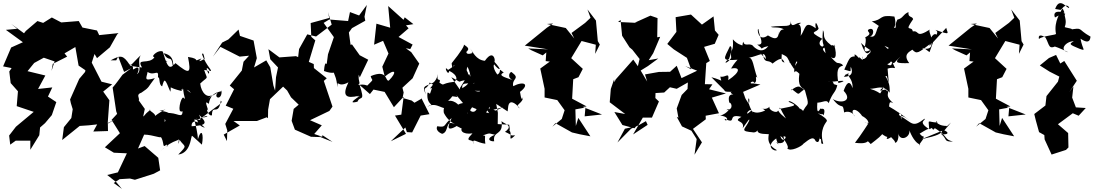

<svg xmlns="http://www.w3.org/2000/svg" viewBox="-49 -888 7069 1241"><path d="M62 -702 -11 -695 99 -615 23 -581 -29 -459 26 -448 11 -426 20 -351 67 -298 59 -202C96 -190 132 -177 169 -165L54 -69L10 -12L17 47L53 21H147V80L205 -14L210 -64L242 -92L286 -144L315 -228L261 -264L289 -323L197 -313L244 -400L129 -428L172 -481L234 -515L304 -491L284 -430L292 -475L385 -522L368 -543L438 -584L459 -464L503 -434L501 -423L463 -378L404 -245L409 -221L421 -182L412 -125L364 -66L353 17L466 -74L525 -78L579 -84L554 -38L649 -41L648 -93L696 -116L647 -89L658 -240C645 -259 631 -277 618 -296L676 -343L607 -360L544 -483L562 -539L578 -512L661 -582L708 -665L717 -674L592 -661L578 -691L484 -710L460 -752L347 -743L286 -775L230 -740L193 -752L118 -688L104 -670L130 -650L206 -579L132 -654L23 -734Z M1136 -257C1121 -264 1091 -150 1131 -169C1130 -116 1096 -164 1027 -157C1028 -115 1009 -73 1017 -124C1011 -117 1042 -68 1060 -122C1073 -154 1021 -171 981 -171C1051 -184 1025 -195 943 -131C985 -144 887 -186 925 -177C877 -153 867 -93 887 -184L847 -240L827 -225C880 -242 815 -272 865 -289C920 -325 905 -323 952 -383C875 -360 899 -385 905 -423C950 -393 978 -449 972 -387C987 -395 975 -339 999 -330C1014 -381 1015 -387 1052 -295C1063 -341 1028 -321 1125 -300C1139 -351 1132 -339 1128 -305C1101 -303 1156 -329 1185 -287C1149 -310 1117 -362 1148 -244C1160 -274 1133 -203 1109 -173L1172 -229ZM724 270 791 266 823 274 945 235 986 213 974 132 886 56 843 72 892 -39C861 -5 882 -18 882 -18C944 -17 1007 14 987 -9C1018 33 995 75 1028 46C1036 81 1060 17 982 95C1092 -11 1106 47 1124 -22C1103 -16 1100 88 1111 15C1144 65 1168 45 1103 111C1180 102 1184 5 1189 -2C1192 -17 1185 -16 1256 47C1269 -18 1254 -67 1230 12C1230 -22 1215 -83 1207 -116C1266 -102 1244 -128 1237 -147C1293 -92 1289 -78 1191 -72C1186 -68 1186 -148 1275 -63C1218 -73 1220 -153 1226 -112C1311 -160 1303 -128 1258 -129C1365 -213 1397 -223 1378 -237C1364 -134 1321 -220 1321 -143C1297 -132 1277 -204 1297 -173C1273 -244 1285 -226 1301 -217C1313 -308 1400 -292 1383 -303C1388 -234 1326 -255 1359 -290C1277 -244 1272 -231 1331 -280C1293 -246 1252 -287 1245 -348C1301 -401 1292 -367 1270 -438C1256 -434 1318 -439 1299 -411C1277 -454 1289 -458 1307 -429C1333 -427 1286 -456 1257 -536C1267 -566 1276 -484 1274 -508C1242 -490 1228 -485 1253 -510C1187 -484 1258 -507 1166 -520C1187 -412 1178 -404 1085 -480C1051 -438 1101 -525 1009 -544C1042 -479 1058 -541 1068 -463C1038 -439 1026 -480 1003 -555C974 -568 934 -528 941 -523C961 -505 1007 -489 1034 -490C956 -532 930 -526 952 -521C916 -465 828 -519 869 -452C847 -453 770 -467 773 -466C786 -443 824 -499 861 -531C830 -488 882 -422 823 -402C842 -395 864 -472 825 -446C791 -425 833 -459 788 -471C746 -534 730 -532 666 -498H702L715 -522L753 -423L799 -447L743 -405C722 -377 702 -348 679 -322L702 -169L708 -152L672 -113L726 -27L629 64L687 99L771 103L713 226L644 243L703 290L739 333L686 295Z M2043 -1 1982 -22 2031 -78 1955 -111 2080 -171 2100 -199 2044 -365 2063 -382 1980 -448 1979 -474 1947 -488 1989 -627 1963 -650 1959 -739 2079 -772 2071 -810 2095 -729 1994 -652 1937 -666 1884 -571 1878 -519 1864 -525 1757 -517 1686 -570 1698 -505 1748 -452 1735 -389 1729 -302 1718 -336 1698 -453 1672 -498 1593 -452 1611 -512 1590 -626 1502 -656 1493 -697 1427 -633 1387 -613 1327 -522 1376 -585 1500 -522 1561 -528 1525 -489 1514 -432 1436 -335 1464 -311 1410 -205 1459 -185 1407 -87 1420 -45 1418 24 1397 -18 1501 -77 1460 -106H1612L1675 -130L1683 -124L1684 -179L1696 -247L1786 -333C1817 -294 1849 -257 1878 -216L1865 -265L1798 -327L1755 -353L1807 -303L1832 -259L1907 -187L1931 -138L1905 -231L1849 -184L1848 -177L1836 -107L1857 -50L1961 -4L2020 -2L2037 -13L2100 29L2012 -6Z M2623 -732 2567 -776 2559 -760 2460 -849 2473 -709 2384 -735 2369 -599 2427 -624 2462 -542 2422 -457 2438 -393C2507 -449 2520 -423 2464 -367C2439 -361 2459 -443 2347 -396C2355 -361 2374 -384 2325 -335C2279 -353 2255 -324 2275 -350C2253 -440 2301 -384 2244 -486C2248 -468 2257 -453 2276 -387L2331 -502L2276 -531L2226 -601L2217 -598L2206 -678L2226 -706L2312 -754L2307 -780L2322 -856L2272 -788L2213 -810L2201 -752L2079 -762L2043 -740L2109 -648L2071 -537L2064 -484C2065 -455 2052 -515 2045 -429C2103 -407 2135 -420 2102 -436C2125 -372 2121 -396 2133 -324C2132 -384 2129 -315 2203 -356C2160 -267 2187 -249 2270 -269C2257 -259 2221 -250 2277 -268C2210 -224 2223 -221 2262 -231C2278 -274 2314 -221 2275 -339L2342 -280L2365 -309L2437 -294L2497 -195L2560 -263C2555 -224 2550 -186 2545 -147L2504 -141L2575 -23L2477 25L2571 -64L2581 -34L2615 -32L2670 -141L2727 -150L2673 -257L2675 -250L2630 -224L2612 -238L2553 -255L2560 -290L2552 -321L2618 -382L2661 -477L2609 -551L2574 -576L2603 -571L2618 -600L2527 -649L2592 -705L2575 -724Z M2924 -317C2928 -297 2917 -320 2868 -389C2956 -344 2888 -363 2969 -371C2991 -442 2954 -412 2973 -457C3001 -395 3003 -354 2939 -318C2932 -369 2990 -335 3044 -360C3034 -294 3039 -355 3056 -370C3044 -309 3078 -285 3019 -301C3073 -298 3083 -309 3141 -291C3172 -279 3184 -273 3213 -322L3167 -328L3067 -395L3013 -348L2982 -412L2925 -321ZM3155 -173C3080 -204 3088 -181 3137 -129C3131 -174 3151 -133 3032 -183C3020 -157 2992 -156 2961 -206C2974 -207 2986 -120 2961 -173C2940 -138 2979 -140 3015 -220C2928 -234 2898 -206 2905 -199C2943 -186 2893 -247 2847 -235C2911 -296 2844 -263 2881 -265L2907 -261L2901 -273L2993 -163L2987 -201L3091 -158L3136 -231L3232 -168L3235 -192C3239 -248 3278 -229 3311 -187C3271 -214 3331 -215 3332 -262C3326 -236 3319 -247 3312 -294C3377 -343 3338 -367 3268 -331C3258 -384 3317 -377 3259 -421C3251 -431 3218 -387 3272 -367C3235 -384 3159 -397 3207 -419C3162 -456 3200 -426 3166 -406C3147 -429 3136 -462 3145 -472C3172 -435 3211 -419 3141 -495C3158 -461 3151 -589 3085 -495C3027 -500 3006 -555 2989 -576C3035 -515 2987 -571 3004 -545C2932 -519 2992 -602 2945 -537C2995 -571 2980 -578 2948 -601C2958 -599 2931 -554 2870 -479C2878 -468 2865 -498 2874 -452C2890 -478 2908 -473 2847 -436C2814 -475 2848 -386 2855 -430C2913 -401 2908 -369 2885 -359C2797 -349 2828 -329 2791 -354C2806 -391 2767 -349 2782 -409C2768 -350 2731 -339 2730 -356C2702 -294 2687 -342 2703 -277C2681 -333 2692 -325 2732 -346C2778 -351 2707 -306 2743 -319C2722 -257 2736 -291 2714 -289C2704 -198 2776 -217 2712 -199C2779 -234 2811 -168 2855 -194C2861 -217 2809 -216 2820 -158C2841 -117 2865 -100 2892 -85C2824 -119 2858 -36 2809 -23C2809 -23 2762 -39 2777 -72C2840 -62 2813 -80 2870 -125C2866 -108 2814 -24 2899 -71C2897 -85 2962 -28 2950 -73C2913 -49 2940 -16 3005 -26C2938 42 3021 0 3010 43C3004 -2 3029 34 3088 41C3080 -16 3097 -9 3072 -13C3126 -33 3112 -24 3150 -17C3089 7 3116 28 3145 25C3134 -47 3209 -7 3192 -110C3188 -90 3283 -83 3215 -36C3273 -10 3242 -12 3281 -13C3218 45 3280 -35 3230 -55C3245 -36 3250 -43 3242 -82L3168 -86L3169 -159L3154 -239L3108 -285L3118 -173L3202 -195Z M3386 -563 3459 -530 3482 -549 3478 -493 3505 -490 3443 -445 3471 -314V-258L3553 -241L3605 -169L3601 -204L3600 -174L3582 -119L3521 -69L3541 -92L3648 -32L3699 -20L3767 -7L3689 -126L3673 -74L3670 -181L3735 -193L3730 -136L3842 -148L3717 -197L3743 -200L3649 -250L3656 -376L3690 -389L3718 -443L3643 -512L3710 -623L3802 -599L3798 -540L3828 -600L3815 -622L3803 -755L3748 -827L3768 -773L3733 -740L3645 -675L3663 -639L3608 -707L3486 -733L3526 -736L3486 -709L3343 -593L3494 -569L3365 -575Z M4149 -283 4162 -285 4244 -290 4281 -324 4325 -314 4397 -355 4395 -313 4357 -274 4325 -187 4336 -127 4325 -133 4359 -71 4420 -43 4454 11 4440 112 4488 32 4430 -55 4513 -117 4512 -140 4598 -156 4552 -257 4643 -284 4534 -311 4556 -343 4507 -344 4516 -480 4539 -494 4502 -585 4571 -605 4596 -663 4572 -691 4563 -782 4488 -729 4417 -794 4318 -777 4323 -682 4264 -604 4306 -569 4391 -514 4418 -440 4380 -461 4457 -431 4356 -383 4325 -463 4282 -424 4210 -423 4120 -407 4134 -361 4092 -432 4139 -461 4206 -510 4144 -499 4173 -544 4218 -650 4199 -647 4201 -771 4155 -787 4055 -742 4070 -740 3946 -746 3962 -759 3972 -657 4020 -582 4038 -567 4085 -507 4074 -460 4044 -503 3930 -374 3923 -357 3920 -374 3899 -313 3892 -227 3992 -151 3922 -164 3974 -80 4052 -59 4063 -72 3990 -56 3942 33 4030 -56 4078 -78 4126 -105 4137 -81 4043 -19 4106 -128H4165L4210 -232L4187 -254L4188 -289L4151 -324Z M4819 -349C4781 -343 4821 -375 4825 -352C4853 -357 4824 -412 4846 -385C4820 -453 4819 -522 4788 -514C4864 -528 4895 -566 4902 -506C4834 -579 4847 -540 4882 -537C4893 -471 4915 -508 4944 -477C5008 -528 5010 -503 5022 -484C4980 -491 5025 -545 4988 -570C4938 -553 4958 -560 4983 -548C5064 -512 5022 -530 5083 -443C5105 -461 5073 -462 5116 -517C5050 -465 5040 -537 5056 -481C5152 -507 5072 -476 5086 -420C5100 -449 5130 -380 5120 -426C5116 -392 5101 -331 5151 -311C5099 -277 5127 -268 5069 -312C5049 -285 5088 -333 5117 -328C5146 -315 5157 -297 5153 -307C5185 -195 5173 -227 5147 -180C5130 -156 5160 -170 5116 -189C5122 -193 5052 -249 5048 -230C5104 -205 5103 -207 4989 -184C4992 -206 4994 -181 5031 -122C5005 -144 4992 -154 4980 -174C4974 -149 4912 -180 4926 -199C4887 -161 4846 -212 4897 -174C4819 -137 4798 -188 4806 -172C4747 -116 4804 -215 4817 -158C4759 -264 4807 -275 4791 -216C4755 -269 4759 -281 4774 -238L4754 -294L4866 -342ZM4645 -349C4656 -312 4650 -354 4645 -353C4623 -290 4628 -296 4682 -294C4651 -289 4722 -262 4743 -263C4716 -272 4645 -306 4665 -224C4677 -229 4698 -179 4645 -176C4691 -205 4632 -129 4588 -143C4690 -137 4638 -89 4635 -120C4722 -80 4642 -157 4743 -133C4679 -96 4771 -115 4751 -59C4783 -103 4799 -130 4793 -107C4765 -48 4726 -40 4826 -32C4783 -45 4842 -9 4854 -62C4833 -28 4864 -22 4914 -21C4935 -30 4883 34 4972 82C4963 95 4890 61 4968 7C4973 41 5002 61 4966 30C4987 45 5038 39 5014 -5C5050 -17 5011 49 4995 -9C5021 6 5056 70 5039 69C5055 98 5137 56 5144 41C5188 6 5210 -8 5223 24C5256 53 5245 -34 5249 11C5268 1 5248 52 5272 40C5244 -52 5293 -98 5293 -102C5306 -112 5271 -138 5237 -156C5293 -137 5258 -165 5275 -142C5293 -206 5253 -176 5254 -188C5254 -188 5226 -125 5234 -228C5242 -207 5241 -242 5194 -230C5257 -208 5291 -256 5307 -221C5335 -297 5350 -284 5363 -337C5316 -351 5362 -337 5315 -377C5331 -350 5300 -364 5279 -364C5343 -355 5363 -366 5364 -363C5427 -371 5401 -359 5370 -351C5356 -432 5366 -457 5399 -463C5398 -481 5352 -483 5362 -481C5331 -502 5320 -526 5306 -534C5348 -488 5367 -517 5342 -601C5363 -571 5335 -604 5325 -594C5253 -649 5289 -662 5270 -693C5261 -581 5278 -618 5287 -544C5242 -595 5306 -566 5273 -595C5272 -572 5223 -604 5266 -637C5165 -691 5232 -673 5242 -704C5220 -771 5219 -724 5224 -705C5150 -758 5161 -706 5126 -656C5141 -772 5079 -707 5129 -740C5095 -747 5067 -696 5061 -753C5067 -705 5025 -728 4933 -715C4948 -705 4982 -718 5019 -698C4977 -701 4986 -627 4984 -685C4986 -597 4908 -670 4913 -658C4848 -612 4843 -711 4853 -700C4860 -646 4898 -594 4845 -600C4912 -553 4834 -574 4917 -590C4866 -522 4807 -604 4818 -592C4795 -614 4761 -582 4755 -621C4758 -601 4756 -651 4745 -565C4801 -609 4740 -571 4688 -634C4694 -533 4670 -591 4677 -513C4647 -471 4620 -477 4663 -507C4688 -574 4679 -592 4669 -589C4628 -504 4611 -494 4718 -502C4674 -452 4673 -433 4676 -445C4737 -457 4739 -424 4658 -370C4666 -428 4640 -384 4607 -393C4612 -352 4633 -367 4549 -389L4638 -300Z M6033 -19 6098 -96 6066 -67C6078 -72 6069 -50 6070 -74C5996 -74 5992 -125 6011 -96C5941 -98 5953 -126 5957 -53C5878 -103 5937 -109 5927 -121C5848 -60 5851 -92 5768 -140C5749 -148 5782 -181 5777 -116C5781 -109 5746 -175 5833 -107C5723 -192 5716 -183 5683 -211C5686 -171 5690 -183 5696 -191C5702 -226 5697 -235 5725 -221C5656 -280 5714 -291 5679 -304C5682 -322 5601 -278 5665 -327C5621 -259 5668 -287 5574 -314C5622 -314 5655 -345 5701 -289C5708 -379 5655 -401 5683 -396C5702 -332 5695 -346 5688 -444C5742 -464 5748 -419 5717 -489C5715 -442 5683 -480 5653 -488C5648 -485 5747 -423 5686 -474C5714 -479 5751 -532 5646 -609C5636 -596 5721 -579 5687 -573C5689 -560 5656 -547 5698 -498C5749 -471 5703 -466 5791 -539C5722 -481 5740 -478 5828 -480C5784 -537 5831 -554 5848 -567C5878 -535 5886 -546 5971 -610C5980 -546 5877 -585 5924 -577L5959 -551L5982 -615L6067 -708C6075 -672 6101 -658 5997 -695C6028 -676 5987 -659 6006 -642C6015 -676 5977 -682 5960 -621C6026 -604 5954 -678 5960 -591C5997 -638 5938 -689 5966 -700C5864 -635 5898 -693 5851 -685C5844 -726 5791 -674 5853 -764C5848 -786 5818 -772 5823 -810C5784 -793 5791 -771 5751 -761C5726 -712 5749 -685 5763 -717C5693 -700 5757 -694 5732 -781C5628 -796 5662 -759 5586 -750C5639 -720 5633 -709 5647 -727C5607 -726 5626 -633 5573 -654C5600 -653 5607 -717 5566 -698C5544 -681 5602 -677 5543 -646C5562 -618 5506 -528 5575 -564C5575 -564 5588 -513 5580 -564C5553 -520 5537 -553 5516 -611C5571 -553 5606 -572 5556 -530C5560 -521 5519 -485 5526 -525C5538 -467 5498 -540 5505 -511C5447 -575 5488 -490 5488 -526C5442 -519 5448 -527 5408 -438C5465 -423 5444 -422 5450 -457C5483 -381 5393 -394 5405 -391C5439 -436 5405 -385 5436 -418C5424 -391 5464 -384 5462 -318C5441 -381 5419 -344 5404 -301C5466 -236 5388 -214 5334 -248C5394 -168 5398 -235 5407 -161C5429 -172 5463 -164 5477 -135C5439 -178 5477 -204 5524 -138C5487 -152 5568 -129 5564 -89C5507 -111 5573 -73 5576 -111C5572 -102 5512 -9 5477 35C5590 49 5539 2 5579 43C5672 -29 5680 -37 5612 -56C5696 23 5692 -9 5714 -8C5693 -32 5647 49 5731 -16C5658 -36 5740 18 5735 30C5735 44 5767 26 5756 -38C5758 33 5836 4 5829 -46C5829 -46 5855 32 5899 47C5878 63 5908 26 5920 8C5919 -30 5929 16 5895 -24C5980 -77 5937 -40 5974 -61C5993 -30 5979 -75 6007 -51C6083 -1 6051 12 6111 27C6048 28 6077 15 6035 -22C6075 -14 6094 -31 6050 -47C6028 -22 6019 -13 5907 12L6041 -43Z M6125 -563 6198 -530 6221 -549 6217 -493 6244 -490 6182 -445 6210 -314V-258L6292 -241L6344 -169L6340 -204L6339 -174L6321 -119L6260 -69L6280 -92L6387 -32L6438 -20L6506 -7L6428 -126L6412 -74L6409 -181L6474 -193L6469 -136L6581 -148L6456 -197L6482 -200L6388 -250L6395 -376L6429 -389L6457 -443L6382 -512L6449 -623L6541 -599L6537 -540L6567 -600L6554 -622L6542 -755L6487 -827L6507 -773L6472 -740L6384 -675L6402 -639L6347 -707L6225 -733L6265 -736L6225 -709L6082 -593L6233 -569L6104 -575Z M6731 -513 6672 -465 6735 -425 6798 -393 6789 -360 6715 -267 6708 -206 6636 -151 6646 -110 6667 -34 6701 -15 6703 13 6748 111 6841 81 6857 65 6855 -28 6789 -85 6885 -156 6923 -140 6969 -190 6905 -194 6881 -257 6889 -329 6862 -292 6911 -366 6830 -494 6794 -471 6805 -476 6777 -533ZM6821 -830C6802 -819 6841 -876 6862 -839C6853 -822 6802 -918 6771 -830C6830 -822 6790 -819 6816 -832C6809 -811 6761 -753 6776 -671C6787 -661 6693 -659 6666 -636C6659 -672 6693 -657 6709 -645C6736 -595 6727 -563 6785 -595C6714 -594 6745 -606 6856 -550C6790 -565 6845 -624 6892 -621C6856 -603 6866 -599 6928 -573C6976 -556 6947 -566 6935 -638C7003 -591 6997 -650 7000 -651C6907 -703 6959 -711 6858 -695C6917 -699 6835 -709 6833 -713C6852 -762 6822 -789 6837 -798C6800 -822 6752 -817 6770 -775L6831 -808Z"/></svg>

Font: Hussar Lance
Style: ExBd
Weight: 700
Foundry: Cannot Into Space Fonts, PlusOne Fonts
Version: Version 2.270